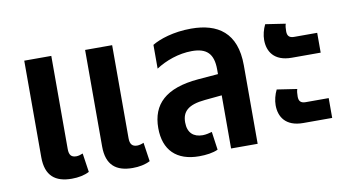

<svg xmlns="http://www.w3.org/2000/svg" viewBox="-59 -665 1479 811"><g transform="rotate(-10 680.0 -259.5)"><path d="M191 9C219 9 245 4 266 -7L254 -88C245 -84 234 -81 226 -81C204 -81 195 -92 195 -118V-517H79V-103C79 -23 120 9 191 9ZM452 9C480 9 506 4 527 -7L515 -88C507 -84 495 -81 487 -81C466 -81 456 -92 456 -118V-517H340V-103C340 -23 381 9 452 9Z M737 9C767 9 797 5 818 -5L807 -83C796 -80 781 -76 767 -76C728 -76 703 -97 703 -142C703 -188 728 -214 802 -221L875 -228V0H989V-337C989 -477 910 -528 796 -528C720 -528 659 -507 628 -488V-386C669 -413 726 -434 783 -434C846 -434 875 -407 875 -339V-319L789 -312C648 -300 587 -240 587 -138C587 -44 640 9 737 9Z M1194 -333H1318V-418H1219C1197 -418 1190 -429 1190 -447C1190 -459 1191 -471 1194 -479L1108 -492C1098 -472 1092 -448 1092 -427C1092 -378 1118 -333 1194 -333ZM1194 -53H1318V-138H1219C1197 -138 1190 -149 1190 -167C1190 -179 1191 -191 1194 -199L1108 -212C1098 -192 1092 -168 1092 -147C1092 -98 1118 -53 1194 -53Z"/></g></svg>

Font: Noto Sans Thai UI Cond SemBd
Style: Regular
Weight: 600
Width: 3
Designer: Monotype Design Team
Foundry: Monotype Imaging Inc.
Version: Version 2.000